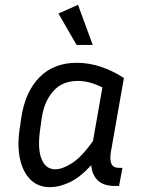

<svg xmlns="http://www.w3.org/2000/svg" viewBox="-20 -765 589 795"><path d="M456 5Q407 5 383.5 -19.5Q360 -44 358 -81Q311 -30 268 -10Q225 10 187 10Q138 10 106.5 -21Q75 -52 63 -106Q51 -160 61 -228L68 -277Q84 -384 143 -444.5Q202 -505 298 -505Q348 -505 397.5 -488.5Q447 -472 493 -442L439 -135Q434 -105 441 -87.5Q448 -70 473 -70H487L473 5ZM146 -228Q135 -149 152 -106.5Q169 -64 209 -64Q239 -64 279 -90Q319 -116 365 -181L404 -403Q350 -430 303 -430Q238 -430 200.5 -387.5Q163 -345 153 -277ZM297 -579 222 -709 303 -745 364 -579Z"/></svg>

Font: Inria Sans
Style: Italic
Weight: 400
Italic angle: -10°
Designer: Black Foundry Team
Foundry: Black Foundry
Version: Version 1.2; ttfautohint (v1.8.3)